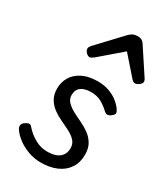

<svg xmlns="http://www.w3.org/2000/svg" viewBox="-209 -933 909 1044"><g transform="rotate(30 245.5 -410.5)"><path d="M224 19Q181 19 142.5 4.5Q104 -10 75.5 -32Q47 -54 32 -77Q25 -87 25.5 -99Q26 -111 39 -121Q53 -131 63.5 -132.5Q74 -134 83 -122Q110 -91 146.5 -70.5Q183 -50 223 -50Q256 -50 278.5 -58.5Q301 -67 313.5 -85Q326 -103 326 -129Q326 -156 310 -174Q294 -192 268.5 -205.5Q243 -219 213.5 -232.5Q184 -246 158.5 -264Q133 -282 116.5 -309Q100 -336 100 -375Q100 -414 119 -446.5Q138 -479 177 -499Q216 -519 274 -519Q314 -519 346.5 -507Q379 -495 401.5 -476.5Q424 -458 437 -439Q445 -427 445.5 -418Q446 -409 430 -397Q417 -387 407 -387.5Q397 -388 387 -397Q363 -420 336 -435Q309 -450 271 -450Q230 -450 208 -433Q186 -416 186 -383Q186 -359 202.5 -341.5Q219 -324 244.5 -310Q270 -296 299.5 -282.5Q329 -269 354.5 -250.5Q380 -232 396 -205Q412 -178 412 -138Q412 -89 388.5 -53.5Q365 -18 322.5 0.5Q280 19 224 19ZM167 -610Q156 -610 145 -621.5Q134 -633 134 -644Q134 -650 136.5 -655Q139 -660 143 -665L287 -818Q298 -829 310 -834.5Q322 -840 339 -840Q355 -840 365.5 -833.5Q376 -827 382 -816L484 -661Q489 -654 490 -649.5Q491 -645 491 -641Q491 -630 477 -620Q463 -610 453 -610Q445 -610 439 -614.5Q433 -619 428 -625L328 -739L194 -624Q187 -619 180.5 -614.5Q174 -610 167 -610Z"/></g></svg>

Font: Playwrite DE VA
Style: Regular
Weight: 400
Designer: Veronika Burian, José Scaglione
Foundry: TypeTogether
Version: Version 1.002